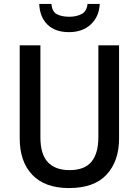

<svg xmlns="http://www.w3.org/2000/svg" viewBox="-20 -995 704 974"><path d="M584 -292Q584 -178 521 -109.5Q458 -41 330 -41Q208 -41 144 -108Q80 -175 80 -293V-765H185V-298Q185 -213 222.5 -172.5Q260 -132 333 -132Q409 -132 444 -174.5Q479 -217 479 -299V-765H584ZM486 -975Q483 -911 441 -871.5Q399 -832 330 -832Q260 -832 221 -870Q182 -908 179 -975H241Q244 -936 268.5 -923Q293 -910 332 -910Q367 -910 393.5 -923.5Q420 -937 424 -975Z"/></svg>

Font: Noto Sans Tamil UI SemiCondensed Medium
Style: Regular
Weight: 500
Width: 4
Designer: Jelle Bosma - Monotype Design Team
Foundry: Monotype Imaging Inc.
Version: Version 2.004; ttfautohint (v1.8.4.7-5d5b)